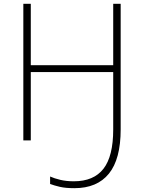

<svg xmlns="http://www.w3.org/2000/svg" viewBox="-20 -734 756 1004"><path d="M611 -57Q611 98 549.5 174Q488 250 369 250Q323 250 293 243Q263 236 242 228V189Q264 199 295.5 206.5Q327 214 366 214Q470 214 521 148.5Q572 83 572 -57V-357H141V0H102V-714H141V-393H572V-714H611Z"/></svg>

Font: Noto Sans ExtraLight
Style: Regular
Weight: 200
Designer: Monotype Design Team
Foundry: Monotype Imaging Inc.
Version: Version 2.007